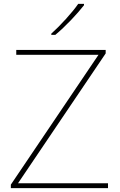

<svg xmlns="http://www.w3.org/2000/svg" viewBox="-20 -972 618 992"><path d="M414 -945V-952H384C355 -909 290 -838 245 -798V-792H266C319 -836 379 -900 414 -945ZM538 0V-25H73L526 -696V-714H64V-689H489L36 -18V0Z"/></svg>

Font: Noto Sans Syriac Eastern Thin
Style: Regular
Weight: 100
Designer: Patrick Giasson and the Monotype Design Team
Foundry: Monotype Imaging Inc.
Version: Version 3.001